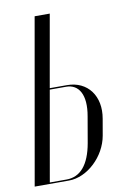

<svg xmlns="http://www.w3.org/2000/svg" viewBox="-88 -750 540 800"><g transform="rotate(-10 182.0 -349.5)"><path d="M126 -393 180 -699H116L-7 0H138C216 0 294 -74 309 -160L321 -229C338 -323 286 -393 199 -393ZM242 -140C226 -50 187 -6 129 -6H58L125 -387H194C248 -387 277 -339 261 -250Z"/></g></svg>

Font: Moniqa Ita Display
Style: Italic
Weight: 400
Italic angle: -10°
Designer: Rajesh Rajput
Foundry: Rajesh Rajput
Version: Version 1.000